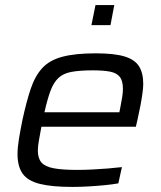

<svg xmlns="http://www.w3.org/2000/svg" viewBox="-20 -728 633 756"><path d="M265 8Q184 8 136.5 -4Q89 -16 69 -44.5Q49 -73 49 -121Q49 -147 54.5 -180.5Q60 -214 68 -254Q84 -328 101 -378.5Q118 -429 146.5 -460Q175 -491 225.5 -504.5Q276 -518 357 -518Q429 -518 469.5 -506Q510 -494 527 -467.5Q544 -441 544 -398Q544 -383 541 -361Q538 -339 533 -312.5Q528 -286 521 -255L515 -229H143Q138 -200 133.5 -176.5Q129 -153 129 -135Q129 -105 143 -88.5Q157 -72 191 -65.5Q225 -59 285 -59Q311 -59 342 -60.5Q373 -62 404 -64.5Q435 -67 460 -70L446 -6Q424 -2 393.5 1Q363 4 329.5 6Q296 8 265 8ZM155 -286H450L453 -301Q458 -326 461 -344.5Q464 -363 464 -378Q464 -410 451.5 -425.5Q439 -441 413 -446Q387 -451 346 -451Q294 -451 261.5 -445Q229 -439 210 -421Q191 -403 179 -371Q167 -339 155 -286ZM340 -629 356 -708H430L415 -629Z"/></svg>

Font: Saira SemiExpanded
Style: Italic
Weight: 400
Width: 6
Italic angle: -12°
Designer: Hector Gatti with collaboration of the Omnibus-Type team
Foundry: Omnibus-Type
Version: Version 1.101